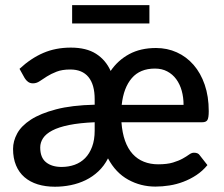

<svg xmlns="http://www.w3.org/2000/svg" viewBox="-20 -700 848 728"><path d="M339 -236.5Q281.5 -234 242 -226Q202.5 -218 178.2 -205.2Q154 -192.5 143.2 -176Q132.5 -159.5 132.5 -141Q132.5 -102.5 154.5 -84.8Q176.5 -67 213.5 -67Q240 -67 263 -75.2Q286 -83.5 302.8 -100.5Q319.5 -117.5 329.2 -143.5Q339 -169.5 339 -205ZM676 -302.5Q676 -331 669 -356Q662 -381 648.2 -399.8Q634.5 -418.5 614.2 -429.2Q594 -440 567.5 -440Q511 -440 479.8 -403.8Q448.5 -367.5 441.5 -302.5ZM440.5 -236.5Q443.5 -196 454.2 -166Q465 -136 483 -116.2Q501 -96.5 525.5 -86.8Q550 -77 579.5 -77Q614 -77 636 -83.8Q658 -90.5 672.8 -98.8Q687.5 -107 697 -114Q706.5 -121 715.5 -121Q731.5 -121 737.5 -111L766.5 -74Q748 -51.5 724.5 -36Q701 -20.5 675.2 -10.8Q649.5 -1 622.5 3.2Q595.5 7.5 569.5 7.5Q513.5 7.5 466 -18.8Q418.5 -45 389.5 -99.5Q375 -71 353.2 -50.5Q331.5 -30 304.8 -17Q278 -4 248.2 2Q218.5 8 188.5 8Q152.5 8 123.2 -1Q94 -10 73 -28Q52 -46 40.8 -73Q29.5 -100 29.5 -135.5Q29.5 -165 45.2 -194Q61 -223 97.2 -246.5Q133.5 -270 192.8 -285.5Q252 -301 339 -303V-324Q339 -379 315.5 -407.8Q292 -436.5 246.5 -436.5Q215.5 -436.5 194.5 -428.2Q173.5 -420 158 -410.2Q142.5 -400.5 130.5 -392.2Q118.5 -384 105 -384Q94 -384 86.2 -389.8Q78.5 -395.5 73.5 -404L54 -439Q97 -479 144 -499.2Q191 -519.5 248.5 -519.5Q307.5 -519.5 344.2 -496Q381 -472.5 399.5 -431Q427 -471.5 470 -494.8Q513 -518 571.5 -518Q614 -518 650.5 -501.5Q687 -485 714 -454Q741 -423 756.2 -378.8Q771.5 -334.5 771.5 -278.5Q771.5 -253.5 766.5 -245Q761.5 -236.5 747 -236.5ZM253.5 -680.5H546.5V-611H253.5Z"/></svg>

Font: Lato SemiBold
Style: Regular
Weight: 600
Designer: Lukasz Dziedzic with Adam Twardoch and Botio Nikoltchev
Foundry: tyPoland Lukasz Dziedzic
Version: Version 2.015; 2015-08-06; http://www.latofonts.com/